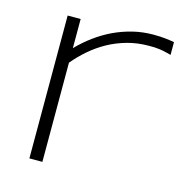

<svg xmlns="http://www.w3.org/2000/svg" viewBox="-103 -780 816 871"><g transform="rotate(15 305.0 -344.0)"><path d="M609.9 -619.1Q595.7 -623.5 570.6 -628.7Q545.4 -633.8 505.9 -633.8Q451.2 -633.8 403.1 -620.4Q355 -606.9 313.7 -584Q272.5 -561 237.3 -530.5Q202.1 -500 173.8 -465.8V0H112.8V-670.9H173.8V-534.2Q206.5 -567.9 244.9 -596.2Q283.2 -624.5 325.7 -644.8Q368.2 -665 414.8 -676.5Q461.4 -688 511.2 -688Q528.3 -688 542 -687.3Q555.7 -686.5 567.1 -685.3Q578.6 -684.1 588.9 -682.6Q599.1 -681.2 609.9 -679.2V-619.1Z"/></g></svg>

Font: Syncopate
Style: Regular
Weight: 300
Width: 7
Designer: Astigmatic (AOETI)
Foundry: Astigmatic (AOETI)
Version: Version 001.000